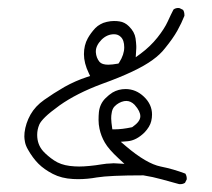

<svg xmlns="http://www.w3.org/2000/svg" viewBox="-20 -283 540 489"><path d="M325.7 -137.2Q327.1 -157.7 327.1 -160.4Q327.1 -163.1 327.1 -166Q326.7 -174.8 325.2 -185.5Q322.8 -201.7 308.6 -215.8Q297.9 -226.6 284.2 -228.5Q278.3 -229.5 270 -229.5Q261.7 -229.5 252 -227.3Q242.2 -225.1 235.8 -221.2Q228.5 -217.3 222.7 -211.4Q210.9 -198.7 203.6 -185.5Q193.8 -168 193.8 -145Q193.8 -122.1 206.1 -96.7L209.5 -89.4L201.7 -86.9Q171.9 -77.1 144 -61.5Q116.2 -45.4 92.8 -28.8Q69.8 -12.7 57.6 9Q45.4 30.8 42.5 54.7Q42 59.1 42 64.7Q42 70.3 43.7 79.1Q45.4 87.9 51.3 98.1Q63.5 119.6 77.9 134Q92.3 148.4 114.5 159.9Q136.7 171.4 166 172.9Q172.4 173.3 178.7 173.3Q202.6 173.3 226.6 168.9Q259.3 163.6 344.7 163.6H345.2Q369.6 167.5 392.1 173.8Q414.6 180.2 436.5 186Q438 186 439.9 186Q445.8 186 451.2 182.6L455.6 173.8Q455.6 173.3 455.6 171.4Q455.6 165 452.1 159.2Q421.4 147.5 389.2 141.1Q353 133.8 300.8 89.4L287.6 78.1L305.2 76.7Q327.1 74.7 347.7 54.7Q361.8 40 365.2 25.4Q367.2 17.1 367.2 8.8Q367.2 -17.1 346.7 -36.6Q326.2 -56.2 299.8 -56.2Q281.7 -56.2 266.6 -47.4Q257.3 -41.5 249 -33.2Q234.4 -19 231.9 2.4Q231 11.7 231 22.7Q231 33.7 233.4 44.9Q237.3 63.5 247.1 80.3Q256.8 97.2 282.2 120.6L296.9 134.3Q272.5 132.8 269.3 132.8Q266.1 132.8 262.2 133.3Q252.4 133.3 238 135.7Q223.6 138.2 208.3 139.6Q192.9 141.1 181.6 141.1Q170.4 141.1 157.7 139.6Q134.3 136.7 117.7 125.5Q101.6 114.7 90.3 102.5Q74.7 85.4 74.7 60.5Q74.7 46.9 80.1 34.2Q83.5 26.4 95.2 14.9Q106.9 3.4 131.8 -14.6Q175.3 -45.4 239.7 -69.3Q329.6 -101.6 368.7 -130.4Q387.7 -144 399.9 -159.7Q420.9 -185.5 431.6 -204.8Q442.4 -224.1 449.7 -242.7Q449.7 -243.7 449.7 -244.6Q449.7 -252.4 446.3 -257.8L437.5 -262.2Q435.5 -262.7 434.1 -262.7Q427.2 -262.7 421.9 -258.8Q415.5 -246.6 407.2 -228.3Q398.9 -210 380.9 -187.3Q362.8 -164.6 338.4 -146.5ZM272.5 46.4H266.1Q263.2 26.9 263.2 18.8Q263.2 10.7 264.2 6.3Q265.6 -5.9 272 -12.2Q282.2 -22.5 295.9 -25.4Q298.8 -25.9 301.8 -25.9Q313 -25.9 322.8 -16.1Q330.6 -7.3 334 -0.2Q337.4 6.8 337.4 13.2Q337.4 26.4 317.9 40L316.4 41Q291 46.4 272.5 46.4ZM255.9 -118.2Q239.7 -118.2 233.4 -125.5Q225.1 -135.7 224.1 -149.9Q224.1 -150.9 224.1 -152.3Q224.1 -167 238.8 -182.1Q252.9 -195.8 270.5 -195.8Q280.8 -195.8 287.6 -189Q296.4 -180.7 296.4 -162.4Q296.4 -144 283.7 -124L281.7 -121.1Q265.1 -118.2 255.9 -118.2Z"/></svg>

Font: Bakudai
Style: ExtraLight
Weight: 200
Version: Version 1.48